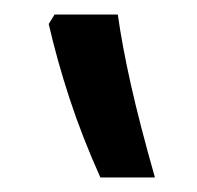

<svg xmlns="http://www.w3.org/2000/svg" viewBox="-20 -834 271 264"><path d="M55 -814H142Q148 -771 160 -717.5Q172 -664 193 -590H118Q105 -619 94.5 -646Q84 -673 75.5 -699Q67 -725 60 -750Q53 -775 47 -801Z"/></svg>

Font: Noto Sans Armenian Medium
Style: Regular
Weight: 500
Designer: Monotype Design Team
Foundry: Monotype Imaging Inc.
Version: Version 2.007